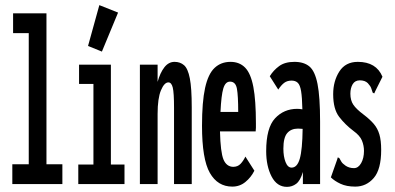

<svg xmlns="http://www.w3.org/2000/svg" viewBox="-20 -717 1540 748"><path d="M28 0V-77H92V-588H31V-665H161V-77H223V0Z M285 0V-76H344V-390H288V-465H412V-76H465V0ZM377 -516 323 -538 367 -697 440 -668Z M525 0V-465H594V-398Q604 -434 620.5 -455Q637 -476 660 -476Q682 -476 697 -463Q712 -450 719.5 -412Q727 -374 727 -299V0H658V-297Q658 -356 653 -376Q648 -396 636 -396Q620 -396 607 -365Q594 -334 594 -273V0Z M885 10Q828 10 797.5 -43.5Q767 -97 767 -227Q767 -320 779 -374.5Q791 -429 816 -452.5Q841 -476 878 -476Q913 -476 935 -453.5Q957 -431 967 -378.5Q977 -326 977 -236Q977 -226 977 -219.5Q977 -213 976 -205H837Q839 -124 850.5 -96Q862 -68 888 -67Q906 -67 917 -78.5Q928 -90 936 -107L971 -52Q958 -26 936 -8Q914 10 885 10ZM839 -281H908Q908 -344 903 -371.5Q898 -399 876 -399Q858 -399 850 -372.5Q842 -346 839 -281Z M1098 11Q1059 11 1038 -29.5Q1017 -70 1017 -128Q1017 -219 1051.5 -256Q1086 -293 1138 -293Q1147 -293 1158 -291Q1157 -338 1153 -362Q1149 -386 1140 -394.5Q1131 -403 1116 -403Q1099 -403 1087.5 -394.5Q1076 -386 1064 -368L1031 -420Q1045 -443 1067.5 -459.5Q1090 -476 1127 -476Q1164 -476 1185.5 -458Q1207 -440 1217 -390Q1227 -340 1227 -243V0H1160V-47Q1150 -13 1134 -1Q1118 11 1098 11ZM1084 -138Q1084 -107 1092.5 -85.5Q1101 -64 1116 -64Q1138 -64 1148 -99Q1158 -134 1159 -215Q1151 -216 1141 -216Q1114 -216 1099 -198.5Q1084 -181 1084 -138Z M1364 10Q1330 10 1306.5 -1Q1283 -12 1269 -26L1293 -94L1296 -104L1302 -101Q1306 -94 1310 -87Q1314 -80 1327 -71Q1341 -62 1359 -62Q1376 -62 1387 -81.5Q1398 -101 1398 -129Q1398 -150 1390 -169.5Q1382 -189 1357 -207Q1325 -231 1301.5 -261.5Q1278 -292 1278 -350Q1278 -401 1302 -438.5Q1326 -476 1374 -476Q1446 -476 1470 -418L1442 -362L1438 -353L1432 -356Q1429 -364 1426.5 -372.5Q1424 -381 1413 -393Q1402 -404 1382 -404Q1363 -404 1354 -389Q1345 -374 1345 -352Q1345 -326 1356.5 -309Q1368 -292 1396 -271Q1421 -252 1436 -234.5Q1451 -217 1458 -193.5Q1465 -170 1465 -133Q1465 -57 1436 -23.5Q1407 10 1364 10Z"/></svg>

Font: Inconsolata UltraCondensed Bold
Style: Regular
Weight: 700
Width: 1
Monospace: yes
Designer: Raph Levien, Cyreal, Brenton Simpson
Foundry: Raph Levien, Cyreal, Google
Version: Version 3.001; ttfautohint (v1.8.2.53-6de2)